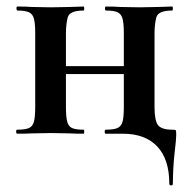

<svg xmlns="http://www.w3.org/2000/svg" viewBox="-20 -406 573 583"><path d="M510.3 57.1Q505.4 98.1 504.9 151.9Q504.9 156.7 499.5 157Q494.1 157.2 494.1 151.9Q494.1 77.6 457.5 38.8Q420.9 0 353 0H300.8Q297.9 0 297.9 -6.1Q297.9 -12.2 300.8 -12.2Q324.7 -12.2 336.4 -17.1Q348.1 -22 352.1 -36.4Q356 -50.8 356 -81.1V-181.2H180.2V-81.1Q180.2 -51.3 184.1 -36.6Q188 -22 199 -17.1Q210 -12.2 233.9 -12.2Q235.8 -12.2 235.8 -6.1Q235.8 0 233.9 0Q206.1 0 190.9 -1L134.8 -2L77.1 -1Q61 0 32.2 0Q29.3 0 29.1 -6.1Q28.8 -12.2 32.2 -12.2Q56.2 -12.2 67.6 -17.1Q79.1 -22 83 -36.4Q86.9 -50.8 86.9 -81.1V-305.2Q86.9 -335 83 -349.4Q79.1 -363.8 67.6 -368.9Q56.2 -374 33.2 -374Q30.3 -374 30 -380.1Q29.8 -386.2 33.2 -386.2Q61 -386.2 76.2 -384.8L134.8 -383.8L190.9 -384.8Q207 -385.7 233.9 -386.2Q235.8 -386.2 235.8 -380.1Q235.8 -374 233.9 -374Q191.4 -374 185.8 -353.5Q180.2 -333 180.2 -303.2V-205.1H356V-305.2Q356 -335 352.1 -349.4Q348.1 -363.8 336.7 -368.9Q325.2 -374 301.8 -374Q298.8 -374 298.8 -380.1Q298.8 -386.2 301.8 -386.2Q329.6 -386.2 345.2 -384.8L403.8 -383.8L460 -384.8Q476.1 -385.7 502.9 -386.2Q504.9 -386.2 504.9 -380.1Q504.9 -374 502.9 -374Q460.4 -374 454.8 -353.5Q449.2 -333 449.2 -303.2V-81.1Q449.2 -39.1 460.2 -25.6Q471.2 -12.2 502.9 -12.2Q512.2 -12.2 513.7 -10.5Q515.1 -8.8 515.1 3.9Q515.1 16.6 510.3 57.1Z"/></svg>

Font: Cormorant-Bold
Style: Bold
Weight: 700
Designer: Christian Thalmann (Catharsis Fonts)
Version: Version 3.000